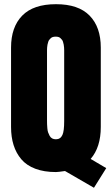

<svg xmlns="http://www.w3.org/2000/svg" viewBox="-20 -804 529 907"><path d="M244.1 8.8Q188.5 8.8 147 -6.8Q105.5 -22.5 80.8 -51.5Q56.2 -80.6 44.2 -118.7Q32.2 -156.7 32.2 -204.1V-579.1Q32.2 -676.3 85 -730.2Q137.7 -784.2 244.6 -784.2Q350.6 -784.2 403.3 -730.2Q456.1 -676.3 456.1 -579.1V-204.1Q456.1 -108.4 408.2 -53.2L481.9 -9.8L423.8 83L287.1 3.9Q253.9 8.8 244.1 8.8ZM244.1 -146Q265.6 -146 274.9 -166.5Q283.2 -184.1 283.2 -231.9V-542Q283.2 -543.5 283.2 -553.5Q283.2 -563.5 283.2 -566.7Q283.2 -569.8 282.7 -579.3Q282.2 -588.9 281 -593Q279.8 -597.2 278.1 -604.5Q276.4 -611.8 273.2 -615.5Q270 -619.1 266.1 -623.3Q262.2 -627.4 256.3 -629.2Q250.5 -630.9 243.2 -630.9Q235.8 -630.9 229.7 -629.2Q223.6 -627.4 219.5 -623.3Q215.3 -619.1 212.2 -615.2Q209 -611.3 207.3 -604.2Q205.6 -597.2 204.3 -592.8Q203.1 -588.4 202.6 -579.6Q202.1 -570.8 202.1 -567.1Q202.1 -563.5 202.1 -554.4Q202.1 -545.4 202.1 -543.9V-233.9Q202.1 -223.1 202.4 -216.8Q202.6 -210.4 203.6 -198.2Q204.6 -186 207.3 -178.5Q210 -170.9 214.4 -162.6Q218.8 -154.3 226.3 -150.1Q233.9 -146 244.1 -146Z"/></svg>

Font: Anton
Style: Regular
Weight: 400
Foundry: vernon adams
Version: Version 1.000